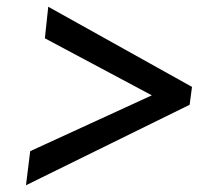

<svg xmlns="http://www.w3.org/2000/svg" viewBox="-20 -593 635 569"><path d="M542 -282.5 57 -44 69.5 -145 430 -310.5 113 -479.5 123 -573 549 -335.5Z"/></svg>

Font: Merriweather 60pt Black
Style: Italic
Weight: 900
Italic angle: -7.8°
Version: Version 2.101